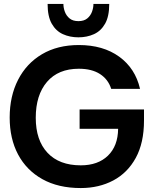

<svg xmlns="http://www.w3.org/2000/svg" viewBox="-20 -940 773 972"><path d="M389 12Q275 12 194.5 -33Q114 -78 71.5 -158Q29 -238 29 -345Q29 -453 71.5 -536Q114 -619 192.5 -665.5Q271 -712 379 -712Q502 -712 583.5 -653Q665 -594 689 -490H543Q528 -538 486.5 -565Q445 -592 379 -592Q275 -592 218 -525.5Q161 -459 161 -344Q161 -230 220.5 -166.5Q280 -103 389 -103Q476 -103 526.5 -152Q577 -201 578 -288H383V-386H709V-330Q709 -217 667.5 -141Q626 -65 553.5 -26.5Q481 12 389 12ZM377 -751Q334 -751 298.5 -767Q263 -783 242 -820Q221 -857 221 -920H301Q301 -900 308.5 -880Q316 -860 332.5 -846.5Q349 -833 377 -833Q405 -833 421.5 -846.5Q438 -860 445.5 -880Q453 -900 453 -920H533Q533 -857 512 -820Q491 -783 455.5 -767Q420 -751 377 -751Z"/></svg>

Font: HostGroteskBold
Style: Bold
Weight: 700
Designer: Doukan Karapınar based on Poppins by Indian Type Foundry, Jonny Pinhorn
Foundry: Element Type
Version: Version 1.001; ttfautohint (v1.8.4.7-5d5b)